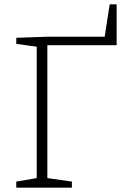

<svg xmlns="http://www.w3.org/2000/svg" viewBox="-20 -864 562 884"><path d="M55 0V-28L149 -44V-649L55 -662V-690L198 -695H462L485 -844H517V-656H198V-44L311 -28V0Z"/></svg>

Font: Bitter Light
Style: Regular
Weight: 300
Designer: Sol Matas, and Bitter project Authors
Foundry: Sol Matas
Version: Version 2.001